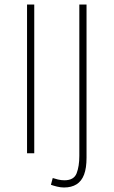

<svg xmlns="http://www.w3.org/2000/svg" viewBox="-20 -680 504 852"><path d="M100 0V-660H132V0ZM264 152Q249 152 233 148Q217 144 206 140L214 110Q223 113 237 116.5Q251 120 266 120Q308 120 320 89Q332 58 332 12V-660H364V20Q364 66 353 95Q342 124 319.5 138Q297 152 264 152Z"/></svg>

Font: Source Sans 3 VF
Style: Regular
Weight: 200
Designer: Paul D. Hunt
Foundry: Adobe
Version: Version 3.046;hotconv 1.0.118;makeotfexe 2.5.65603